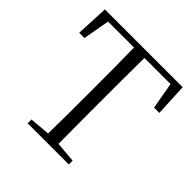

<svg xmlns="http://www.w3.org/2000/svg" viewBox="-189 -878 1030 1030"><g transform="rotate(45 326.0 -362.5)"><path d="M22 -539H62L89 -691H286C288 -592 288 -491 288 -390V-335C288 -235 288 -136 286 -39L170 -29V0H482V-29L365 -39C364 -137 364 -235 364 -335V-390C364 -491 364 -593 365 -691H563L590 -539H630L621 -725H31Z"/></g></svg>

Font: Noto Serif SC Light
Style: Regular
Weight: 300
Designer: Ryoko NISHIZUKA 西塚涼子 (kana & ideographs); Frank Grießhammer (Latin, Greek & Cyrillic); Wenlong ZHANG 张文龙 (bopomofo); San
Foundry: Adobe
Version: Version 2.001;hotconv 1.1.0;makeotfexe 2.6.0